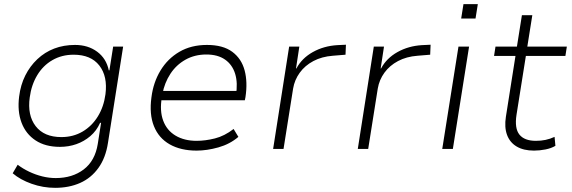

<svg xmlns="http://www.w3.org/2000/svg" viewBox="-20 -716 2749 923"><path d="M245 187Q187 187 132 167.5Q77 148 41 117L65 76Q90 95 120.5 109.5Q151 124 183.5 132Q216 140 248 140Q328 140 382.5 98.5Q437 57 450 -24L466 -126L461 -125Q444 -87 414 -61.5Q384 -36 347 -23Q310 -10 268 -10Q198 -10 151 -41Q104 -72 83.5 -126.5Q63 -181 72 -252Q79 -308 101.5 -353Q124 -398 159.5 -431.5Q195 -465 240.5 -482.5Q286 -500 341 -500Q403 -500 447 -467.5Q491 -435 503 -378H506L524 -492H572L499 -29Q488 43 453 91.5Q418 140 365 163.5Q312 187 245 187ZM275 -57Q332 -57 377 -83.5Q422 -110 450.5 -156.5Q479 -203 487 -263Q498 -349 457.5 -401Q417 -453 334 -453Q277 -453 232 -427Q187 -401 159 -354.5Q131 -308 123 -248Q111 -162 151.5 -109.5Q192 -57 275 -57Z M925 8Q849 8 796 -22Q743 -52 720 -109.5Q697 -167 708 -248Q717 -320 751.5 -377Q786 -434 842.5 -467Q899 -500 975 -500Q1052 -500 1096.5 -467Q1141 -434 1156 -377.5Q1171 -321 1160 -249L1157 -234H738L745 -279H1141L1114 -257Q1124 -317 1110.5 -361Q1097 -405 1062 -429.5Q1027 -454 972 -454Q916 -454 871.5 -429Q827 -404 799 -361Q771 -318 761 -265L758 -248Q747 -183 764.5 -136Q782 -89 824 -64Q866 -39 925 -39Q967 -39 1013 -50.5Q1059 -62 1103 -96L1126 -58Q1085 -23 1030 -7.5Q975 8 925 8Z M1293 0 1370 -492H1419L1403 -387H1405Q1431 -436 1483.5 -465.5Q1536 -495 1601 -499L1643 -501L1641 -453L1580 -448Q1527 -444 1486.5 -422.5Q1446 -401 1421 -366.5Q1396 -332 1389 -290L1343 0Z M1700 0 1777 -492H1826L1810 -387H1812Q1838 -436 1890.5 -465.5Q1943 -495 2008 -499L2050 -501L2048 -453L1987 -448Q1934 -444 1893.5 -422.5Q1853 -401 1828 -366.5Q1803 -332 1796 -290L1750 0Z M2197 -627 2208 -696H2277L2266 -627ZM2106 0 2184 -492H2235L2157 0Z M2547 8Q2497 8 2464 -11.5Q2431 -31 2417.5 -67.5Q2404 -104 2412 -155L2458 -447H2355L2362 -492H2465L2489 -643H2539L2515 -492H2705L2698 -447H2508L2463 -164Q2453 -99 2477 -69Q2501 -39 2556 -39Q2581 -39 2602.5 -43.5Q2624 -48 2646 -58L2650 -15Q2630 -3 2602 2.5Q2574 8 2547 8Z"/></svg>

Font: Nunito Sans 7pt ExtraLight
Style: Italic
Weight: 250
Italic angle: -9°
Designer: Vernon Adams
Foundry: Vernon Adams
Version: Version 3.101;gftools[0.9.27]